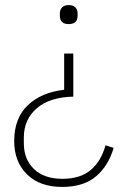

<svg xmlns="http://www.w3.org/2000/svg" viewBox="-20 -535 502 757"><path d="M225 202Q137 202 86.5 152.5Q36 103 36 21Q36 -69 89.5 -120Q143 -171 233 -181V-324H269V-154Q176 -152 125 -108Q74 -64 74 7V30Q74 93 114 131.5Q154 170 226 170Q297 170 338 135Q379 100 396 38L428 48Q408 118 359 160Q310 202 225 202ZM251 -440Q216 -440 216 -473V-482Q216 -497 225 -506Q234 -515 251 -515Q268 -515 277 -506Q286 -497 286 -482V-473Q286 -440 251 -440Z"/></svg>

Font: IBM Plex Sans Devanagari ExtraLight
Style: Regular
Weight: 200
Designer: Mike Abbink, Paul van der Laan, Pieter van Rosmalen, Erin McLaughlin
Foundry: Bold Monday
Version: Version 1.1